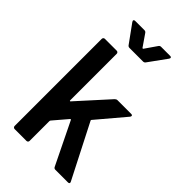

<svg xmlns="http://www.w3.org/2000/svg" viewBox="-265 -970 1053 1053"><g transform="rotate(45 261.0 -443.5)"><path d="M74 0Q69 0 65.5 -3.5Q62 -7 62 -12V-688Q62 -693 65.5 -696.5Q69 -700 74 -700H166Q171 -700 174.5 -696.5Q178 -693 178 -688V-327Q178 -324 179.5 -323.5Q181 -323 181 -323Q183 -323 184 -325L346 -504Q353 -511 361 -511H467Q477 -511 477 -504Q477 -501 474 -496L337 -334Q335 -332 335 -330Q335 -329 336 -327L496 -14Q498 -10 498 -8Q498 0 487 0H390Q380 0 376 -9L257 -253Q256 -255 255 -255.5Q254 -256 253 -256Q252 -256 250 -254L180 -172Q178 -168 178 -165V-12Q178 -7 174.5 -3.5Q171 0 166 0ZM115 -872Q112 -877 112 -879Q112 -887 123 -887H194Q203 -887 208 -879L255 -811Q257 -809 259 -809Q261 -809 262 -811L309 -879Q314 -887 323 -887H393Q403 -887 403 -880Q403 -877 400 -872L324 -767Q319 -760 310 -760H205Q196 -760 191 -767Z"/></g></svg>

Font: LinhAnh SemBd
Style: Regular
Weight: 600
Monospace: yes
Designer: Jeremy Tribby
Foundry: Tribby Type
Version: Version 1.408